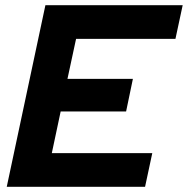

<svg xmlns="http://www.w3.org/2000/svg" viewBox="-20 -720 724 740"><path d="M6 0 155 -700H684.1L656.2 -570.2H273.2L240 -416H492.2L466 -290.3H213.8L179.7 -129.8H566.9L539.1 0Z"/></svg>

Font: Red Hat Display VF
Style: Italic
Weight: 300
Italic angle: -12°
Designer: Pentagram, MCKL
Foundry: Pentagram, MCKL
Version: Version 1.010